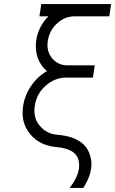

<svg xmlns="http://www.w3.org/2000/svg" viewBox="-20 -720 564 940"><path d="M182 -700 173 -640H217Q192 -615 177 -585Q162 -555 157 -520Q151 -476 165 -436Q172 -417 183 -401Q194 -385 210 -372Q163 -345 132 -299Q101 -253 93 -200Q81 -119 128 -63Q151 -35 183 -19.5Q215 -4 255 0Q307 4 335 23Q363 41 367 78Q370 106 358.5 136Q347 166 321 200H388Q412 162 421.5 127.5Q431 93 426 62Q418 14 387 -15Q345 -53 263 -60Q208 -64 175 -104Q142 -142 150 -200Q158 -259 202 -299Q248 -340 302 -340H435L444 -400H311Q264 -400 235 -435Q221 -452 215.5 -473.5Q210 -495 214 -520Q222 -571 259 -605Q297 -640 344 -640H515L524 -700Z"/></svg>

Font: Unageo
Style: Light-Italic
Weight: 300
Designer: Richard Sepsi
Foundry: Richard Sepsi
Version: Version 2.000